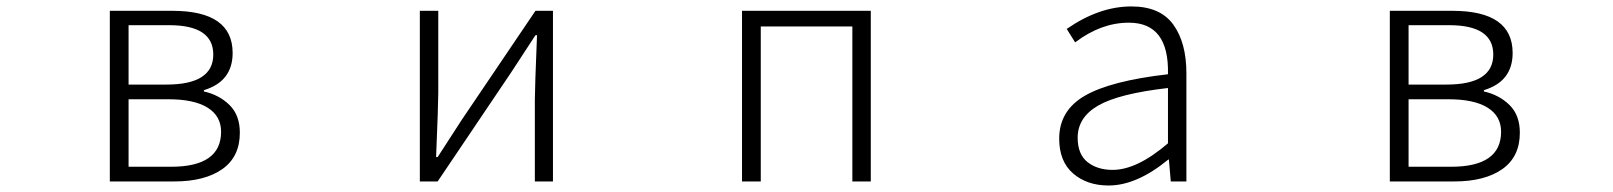

<svg xmlns="http://www.w3.org/2000/svg" viewBox="-20 -567 5040 600"><path d="M323.2 0V-533.2H518.6Q707 -533.2 707 -401.4Q707 -312.5 617.2 -285.2V-281.2Q665 -270.5 697.3 -238.8Q729.5 -207 729.5 -152.3Q729.5 -77.1 674.8 -38.6Q620.1 0 524.4 0ZM381.8 -302.7H500Q646.5 -302.7 646.5 -396.5Q646.5 -488.3 508.8 -488.3H381.8ZM381.8 -45.9H514.6Q670.9 -45.9 670.9 -155.3Q670.9 -204.1 628.9 -230.5Q586.9 -256.8 506.8 -256.8H381.8Z M1292 0V-533.2H1349.6V-276.4Q1349.6 -242.2 1342.8 -76.2H1347.7L1422.9 -192.4L1653.3 -533.2H1708V0H1651.4V-255.9Q1651.4 -291 1658.2 -457H1653.3Q1599.6 -374 1578.1 -341.8L1347.7 0Z M2298.8 0V-533.2H2701.2V0H2643.6V-484.4H2357.4V0Z M3444.3 12.7Q3377 12.7 3333.5 -24.9Q3290 -62.5 3290 -133.8Q3290 -221.7 3370.6 -268.1Q3451.2 -314.5 3629.9 -335Q3633.8 -496.1 3507.8 -496.1Q3420.9 -496.1 3339.8 -434.6L3313.5 -476.6Q3415 -546.9 3515.6 -546.9Q3605.5 -546.9 3646.5 -490.2Q3687.5 -433.6 3687.5 -337.9V0H3638.7L3632.8 -68.4H3630.9Q3532.2 12.7 3444.3 12.7ZM3457 -36.1Q3533.2 -36.1 3629.9 -119.1V-292Q3476.6 -274.4 3412.1 -237.3Q3347.7 -200.2 3347.7 -136.7Q3347.7 -85 3378.4 -60.5Q3409.2 -36.1 3457 -36.1Z M4323.2 0V-533.2H4518.6Q4707 -533.2 4707 -401.4Q4707 -312.5 4617.2 -285.2V-281.2Q4665 -270.5 4697.3 -238.8Q4729.5 -207 4729.5 -152.3Q4729.5 -77.1 4674.8 -38.6Q4620.1 0 4524.4 0ZM4381.8 -302.7H4500Q4646.5 -302.7 4646.5 -396.5Q4646.5 -488.3 4508.8 -488.3H4381.8ZM4381.8 -45.9H4514.6Q4670.9 -45.9 4670.9 -155.3Q4670.9 -204.1 4628.9 -230.5Q4586.9 -256.8 4506.8 -256.8H4381.8Z"/></svg>

Font: Gen Shin Gothic Monospace Light
Style: Regular
Weight: 300
Designer: [Source Han Sans]
Ryoko NISHIZUKA  (kana & ideographs); Paul D. Hunt (Latin, Greek & Cyrillic); Wenlong ZHANG  (bopomofo
Version: Version 1.002.20150607